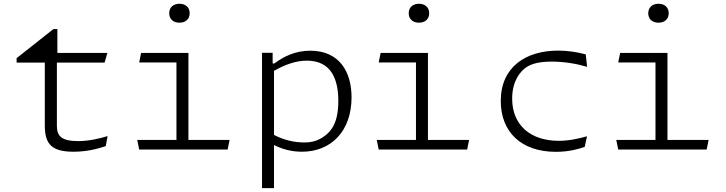

<svg xmlns="http://www.w3.org/2000/svg" viewBox="-20 -774 3760 994"><path d="M66 -450H212V-124C212 -31 245 11.5 359.5 11.5C429.5 11.5 486 -3.5 527.5 -17.5L537 -69.5C502 -58.5 442 -43.5 385.5 -43.5C299 -43.5 274.5 -69 274.5 -122.5V-450H521.5L536 -500H277V-623.5H256.5L66 -473Z M710.5 -500 700.5 -450.5H893.5V-49.5H690.5L700.5 0H1158.5L1168.5 -49.5H955.5V-500ZM856 -705.5C856 -674.5 878 -656.5 909 -656.5C940 -656.5 962 -674.5 962 -705.5C962 -736.5 940 -754.5 909 -754.5C878 -754.5 856 -736.5 856 -705.5Z M1800 -270C1800 -405 1735 -511.5 1586 -511.5C1507.5 -511.5 1447.5 -480.5 1400.5 -445.5H1391.5V-500.5H1336.5V200H1398.5V-23.5C1441.5 -1 1491 11.5 1543.5 11.5C1693 11.5 1800 -94 1800 -270ZM1398.5 -75.5V-407C1450.5 -437 1509 -460 1568.5 -460C1697 -460 1731.5 -360.5 1731.5 -251.5C1731.5 -137 1694 -94.5 1660.5 -70C1627 -45.5 1597 -36.5 1554.5 -36.5C1502 -36.5 1448.5 -49.5 1398.5 -75.5Z M1950.5 -500 1940.5 -450.5H2133.5V-49.5H1930.5L1940.5 0H2398.5L2408.5 -49.5H2195.5V-500ZM2096 -705.5C2096 -674.5 2118 -656.5 2149 -656.5C2180 -656.5 2202 -674.5 2202 -705.5C2202 -736.5 2180 -754.5 2149 -754.5C2118 -754.5 2096 -736.5 2096 -705.5Z M2869.5 -512C2701.5 -512 2572.5 -427 2572.5 -251C2572.5 -92.5 2676.5 12 2858 12C2925.5 12 2976 -2.5 3007 -13.5L3019 -68.5C2976 -56.5 2927 -45 2872.5 -45C2728 -45 2631.5 -125 2631.5 -263.5C2631.5 -356 2674.5 -404.5 2703 -424.5C2731.5 -444.5 2772.5 -455 2836.5 -455C2901.5 -455 2966 -444 3019.5 -428L3012.5 -492.5C2969 -504 2921 -512 2869.5 -512Z M3190.5 -500 3180.5 -450.5H3373.5V-49.5H3170.5L3180.5 0H3638.5L3648.5 -49.5H3435.5V-500ZM3336 -705.5C3336 -674.5 3358 -656.5 3389 -656.5C3420 -656.5 3442 -674.5 3442 -705.5C3442 -736.5 3420 -754.5 3389 -754.5C3358 -754.5 3336 -736.5 3336 -705.5Z"/></svg>

Font: Monaspace Argon ExtraLight
Style: Regular
Weight: 200
Designer: Riley Cran & the Lettermatic Team
Foundry: Lettermatic
Version: Version 1.000 (Monaspace Argon)